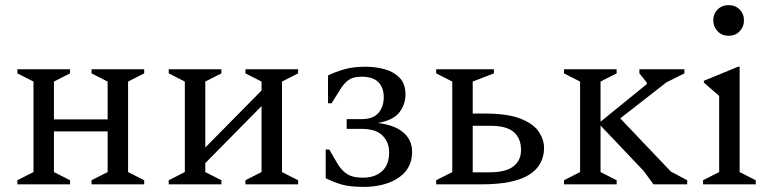

<svg xmlns="http://www.w3.org/2000/svg" viewBox="-20 -721 3029 751"><path d="M111 -402 48 -434V-450H254V-434L191 -402V-254H401V-402L338 -434V-450H544V-434L481 -402V-48L544 -16V0H338V-16L401 -48V-207H191V-48L254 -16V0H48V-16L111 -48Z M703 -402 640 -434V-450H846V-434L783 -402V-144L1003 -367V-402L940 -434V-450H1146V-434L1083 -402V-48L1146 -16V0H940V-16L1003 -48V-306L783 -83V-48L846 -16V0H640V-16L703 -48Z M1400 -26Q1446 -26 1474 -51Q1502 -76 1502 -125Q1502 -165 1476 -191Q1450 -217 1393 -217H1336V-255H1394Q1440 -255 1460.5 -279.5Q1481 -304 1481 -341Q1481 -378 1460 -399.5Q1439 -421 1394 -421Q1362 -421 1344 -408.5Q1326 -396 1310 -370L1277 -317H1263V-426Q1292 -440 1327 -450Q1362 -460 1410 -460Q1450 -460 1485.5 -450Q1521 -440 1543.5 -416.5Q1566 -393 1566 -351Q1566 -314 1543 -282.5Q1520 -251 1458 -240Q1524 -232 1558 -202.5Q1592 -173 1592 -128Q1592 -61 1538.5 -25.5Q1485 10 1402 10Q1349 10 1317.5 1Q1286 -8 1254 -24V-136H1268L1300 -81Q1316 -54 1338 -40Q1360 -26 1400 -26Z M1872 -277Q1966 -277 2017 -256.5Q2068 -236 2088 -205Q2108 -174 2108 -143Q2108 -73 2048 -36.5Q1988 0 1864 0H1686V-16L1749 -48V-402L1686 -434V-450H1912V-434L1829 -402V-277ZM1898 -229H1829V-47H1894Q1959 -47 1988.5 -70.5Q2018 -94 2018 -134Q2018 -180 1989.5 -204.5Q1961 -229 1898 -229Z M2536 0 2498 -52 2329 -230V-48L2392 -16V0H2186V-16L2249 -48V-402L2186 -434V-450H2392V-434L2329 -402V-245L2510 -392V-398L2481 -434V-450H2657V-434L2587 -399L2406 -258L2604 -50L2668 -16V0Z M2830 -581Q2804 -581 2787 -598.5Q2770 -616 2770 -641Q2770 -667 2787 -684Q2804 -701 2830 -701Q2856 -701 2873 -684Q2890 -667 2890 -641Q2890 -616 2873 -598.5Q2856 -581 2830 -581ZM2730 0V-16L2793 -48V-346L2733 -398V-405L2867 -460H2873V-48L2936 -16V0Z"/></svg>

Font: Spectral
Style: Regular
Weight: 400
Designer: Jean-Baptiste Levee
Foundry: Production Type
Version: Version 2.001